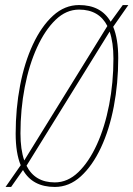

<svg xmlns="http://www.w3.org/2000/svg" viewBox="-20 -730 528 760"><path d="M197 10Q109 10 71 -57L24 10H2L62 -76Q42 -124 42 -201Q42 -300 59.5 -391.5Q77 -483 110.5 -554.5Q144 -626 190 -668Q236 -710 293 -710Q380 -710 418 -644L466 -710H488L428 -624Q448 -576 448 -500Q448 -400 430.5 -308.5Q413 -217 379.5 -145.5Q346 -74 300 -32Q254 10 197 10ZM61 -202Q61 -138 76 -95L405 -627Q372 -692 293 -692Q242 -692 200 -651.5Q158 -611 126.5 -542Q95 -473 78 -385Q61 -297 61 -202ZM197 -8Q248 -8 290 -48.5Q332 -89 363.5 -158Q395 -227 412 -315Q429 -403 429 -498Q429 -562 414 -605L85 -74Q118 -8 197 -8Z"/></svg>

Font: Georama SemiCondensed Thin
Style: Italic
Weight: 100
Width: 4
Italic angle: -9°
Designer: Jean-Baptiste Levee
Foundry: Production Type
Version: Version 1.000